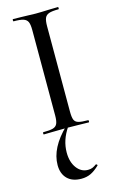

<svg xmlns="http://www.w3.org/2000/svg" viewBox="-135 -678 606 1005"><g transform="rotate(-15 167.5 -175.0)"><path d="M289 -12Q291 -12 291 -6Q291 0 289 0Q257 0 239 -1L167 -2L97 -1Q78 0 45 0Q43 0 43 -6Q43 -12 45 -12Q81 -12 98 -17Q115 -22 121.5 -36.5Q128 -51 128 -81V-544Q128 -574 121.5 -588Q115 -602 98 -607.5Q81 -613 45 -613Q43 -613 43 -619Q43 -625 45 -625L97 -624Q141 -622 167 -622Q196 -622 240 -624L289 -625Q291 -625 291 -619Q291 -613 289 -613Q253 -613 236.5 -607Q220 -601 214 -586.5Q208 -572 208 -542V-81Q208 -50 213.5 -36Q219 -22 235.5 -17Q252 -12 289 -12ZM73 174Q73 81 169 -12L179 -7Q136 55 136 123Q136 174 160 206.5Q184 239 221 239Q236 239 246 234.5Q256 230 267 222H268Q271 222 273.5 225Q276 228 274 230Q249 254 226.5 264.5Q204 275 176 275Q127 275 100 248Q73 221 73 174Z"/></g></svg>

Font: Cormorant Garamond Medium
Style: Regular
Weight: 500
Designer: Christian Thalmann (Catharsis Fonts)
Foundry: Catharsis Fonts
Version: Version 4.000